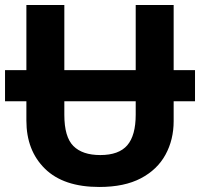

<svg xmlns="http://www.w3.org/2000/svg" viewBox="-20 -734 796 764"><path d="M0 -331V-455H756V-331ZM671 -714V-252Q671 -178 638.5 -118.5Q606 -59 540.5 -24.5Q475 10 375 10Q233 10 159 -62.5Q85 -135 85 -254V-714H236V-277Q236 -189 272 -153Q308 -117 379 -117Q453 -117 486.5 -156Q520 -195 520 -278V-714Z"/></svg>

Font: Noto Sans IKEA
Style: Bold
Weight: 600
Designer: Monotype Design Team
Foundry: Monotype Imaging Inc.
Version: Version 2.001